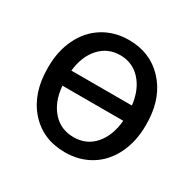

<svg xmlns="http://www.w3.org/2000/svg" viewBox="-126 -671 821 813"><g transform="rotate(30 284.0 -264.0)"><path d="M44.4 -269V-262.7C44.4 -181 66.5 -115.2 110.6 -65.2C154.7 -15.2 212.9 9.8 285.2 9.8C332 9.8 373.7 -1.4 410.2 -23.7C446.6 -46 474.9 -77.8 495.1 -119.1C515.3 -160.5 525.4 -206.9 525.4 -258.3L524.9 -286.6C521.3 -361.2 497.6 -421.7 453.6 -468.3C409.7 -514.8 353.2 -538.1 284.2 -538.1C237.6 -538.1 196 -526.8 159.4 -504.2C122.8 -481.5 94.5 -449.6 74.5 -408.4C54.4 -367.3 44.4 -320.8 44.4 -269ZM433.1 -229.5C428.9 -179.7 413.7 -139.6 387.5 -109.4C361.2 -79.1 327.1 -64 285.2 -64C243.2 -64 208.8 -78.9 182.1 -108.9C155.4 -138.8 140 -179 135.7 -229.5ZM284.2 -463.9C324.2 -463.9 357.5 -449.5 384 -420.7C410.6 -391.8 426.8 -352.9 432.6 -303.7H136.7C141.6 -351.6 157.2 -390.2 183.6 -419.7C210 -449.1 243.5 -463.9 284.2 -463.9Z"/></g></svg>

Font: Roboto1
Style: rg
Weight: 400
Designer: Google
Version: Version 2.137; 2017